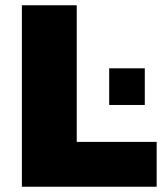

<svg xmlns="http://www.w3.org/2000/svg" viewBox="-20 -708 630 728"><path d="M63 0V-688H271V-170H574V0ZM394 -310V-449H529V-310Z"/></svg>

Font: Archivo SemiCondensed Black
Style: Regular
Weight: 900
Width: 4
Designer: Hector Gatti
Foundry: Omnibus-Type
Version: Version 2.001